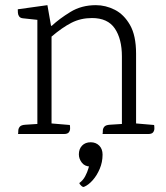

<svg xmlns="http://www.w3.org/2000/svg" viewBox="-20 -520 644 745"><path d="M508 -41 578 -35Q579 -30 579 -21.5Q579 -13 574 -6.5Q569 0 555 0H378Q379 -5 379 -13Q379 -21 384.5 -28Q390 -35 406 -36L453 -39V-301Q453 -369 425.5 -409.5Q398 -450 337 -450Q293 -450 257 -431.5Q221 -413 180 -378V-41L251 -35Q252 -30 252 -21.5Q252 -13 247 -6.5Q242 0 228 0H50Q51 -5 51 -13Q51 -21 56.5 -28Q62 -35 78 -36L125 -39V-443L69 -449Q59 -450 54.5 -456Q50 -462 49.5 -470Q49 -478 49 -484L164 -500L178 -420H181Q210 -447 253 -473.5Q296 -500 352 -500Q390 -500 425.5 -482Q461 -464 484.5 -423Q508 -382 508 -312ZM328 108 352 119Q345 122 340.5 124Q336 126 330 126Q309 126 297.5 111Q286 96 286 79Q286 58 298.5 45Q311 32 332 32Q352 32 365 45Q378 58 378 80Q378 109 367 135Q356 161 339.5 179.5Q323 198 306 205Q302 207 295 200.5Q288 194 288 190Q302 180 310.5 164Q319 148 323.5 132Q328 116 328 108Z"/></svg>

Font: Karma Variable Light
Style: Regular
Weight: 300
Designer: Joana Correia
Foundry: Indian Type Foundry
Version: Version 3.000